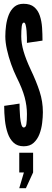

<svg xmlns="http://www.w3.org/2000/svg" viewBox="-20 -763 276 1012"><path d="M105 8Q72 8 51.8 -10.8Q31.5 -29.5 20.8 -60.5Q10 -91.5 6 -129.2Q2 -167 2 -205L83 -217Q83 -208.5 83.5 -188.2Q84 -168 86 -145.5Q88 -123 92.5 -107Q97 -91 105 -91Q116.5 -91 119.2 -109Q122 -127 122 -162Q122 -205 110 -250.2Q98 -295.5 67 -357Q52 -387.5 38.5 -425.5Q25 -463.5 16.5 -501.8Q8 -540 8 -571Q8 -599 12 -629Q16 -659 26.2 -684.8Q36.5 -710.5 55.2 -726.8Q74 -743 104 -743Q140 -743 160.2 -725.8Q180.5 -708.5 190 -680Q199.5 -651.5 201.8 -617.2Q204 -583 204 -549L122 -537Q122 -547 121.8 -564.5Q121.5 -582 120 -600.2Q118.5 -618.5 115.2 -631.2Q112 -644 106 -644Q97 -644 94.5 -623.8Q92 -603.5 92 -571Q92 -535 104 -493.2Q116 -451.5 141 -398Q172 -333 189 -280.2Q206 -227.5 206 -172Q206 -146 202.2 -114.8Q198.5 -83.5 187.8 -55.8Q177 -28 157.2 -10Q137.5 8 105 8ZM81.5 229 106 146H81.5V42H154.5V146L116.5 229Z"/></svg>

Font: League Gothic Condensed
Style: Regular
Weight: 400
Width: 3
Designer: The League of Moveable Type
Version: Version 2.001